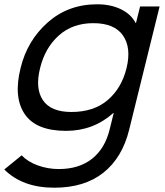

<svg xmlns="http://www.w3.org/2000/svg" viewBox="-26 -660 767 895"><path d="M564 -343Q587 -438 547 -495Q507 -552 409 -552Q312 -552 248 -494.5Q184 -437 161 -343Q137 -248 174 -193Q211 -138 307 -138Q411 -138 476 -193.5Q541 -249 564 -343ZM627 -630H718L576 -55Q544 75 456 145Q368 215 227 215Q79 215 -6 130L75 64Q103 94 150 111Q197 128 248 128Q342 128 402.5 80.5Q463 33 485 -56L504 -133H502Q409 -50 282 -50Q142 -50 89 -128.5Q36 -207 70 -343Q101 -471 196.5 -555.5Q292 -640 427 -640Q490 -640 537.5 -617Q585 -594 606 -553H608Z"/></svg>

Font: Sinkin Sans 400 Italic
Style: Italic
Weight: 400
Italic angle: -112°
Designer: Keith Bates
Foundry: K-Type
Version: Sinkin Sans (version 1.0)  by Keith Bates   •   © 2014   www